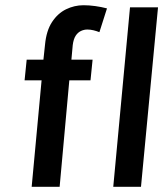

<svg xmlns="http://www.w3.org/2000/svg" viewBox="-20 -714 643 734"><path d="M74 -407 82 -486H146L152.1 -543Q157.1 -596.5 178.8 -629.6Q200.4 -662.7 232.3 -678.4Q264.2 -694 299.3 -694Q320.6 -694 344.1 -690.8Q367.5 -687.5 389 -681.9L360 -591Q348.8 -595.5 337.1 -598.3Q325.4 -601.1 313.8 -601.1Q301.3 -601.1 289.5 -595.6Q277.6 -590.1 269.3 -577.4Q261 -564.6 258.1 -542L253 -486H334L326 -407H245L208 0H101.1L139 -407ZM413 0 477 -686H584.1L519 0Z"/></svg>

Font: Karla
Style: Italic
Weight: 400
Italic angle: -8°
Designer: Jonathan Pinhorn
Version: Version 2.004;gftools[0.9.33]